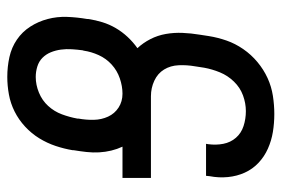

<svg xmlns="http://www.w3.org/2000/svg" viewBox="-146 -638 791 540"><g transform="rotate(-90 250.0 -367.5)"><path d="M200 8Q174 8 149.5 4Q125 0 102.5 -10Q80 -20 62.5 -36.5Q45 -53 35 -75Q25 -97 22.5 -122.5Q20 -148 25 -174L26 -184H116L115 -178Q112 -156 116 -135.5Q120 -115 133 -100Q146 -85 166 -78.5Q186 -72 208 -72Q230 -72 252 -80Q274 -88 291 -105.5Q308 -123 317 -145Q326 -167 330 -189L334 -215Q338 -238 337 -261Q336 -284 325 -302Q314 -320 293.5 -329.5Q273 -339 250 -339H20V-419H108Q101 -434 97 -450.5Q93 -467 92 -484.5Q91 -502 93 -520Q95 -538 98 -556V-559Q102 -583 110 -607Q118 -631 131.5 -653Q145 -675 164.5 -693Q184 -711 207 -722.5Q230 -734 255 -738.5Q280 -743 304 -743Q333 -743 360 -737Q387 -731 409 -716Q431 -701 445.5 -678.5Q460 -656 467 -629.5Q474 -603 473 -575Q472 -547 467 -518V-515Q464 -495 458 -475.5Q452 -456 441.5 -438Q431 -420 416.5 -404.5Q402 -389 385 -377Q400 -361 410.5 -340.5Q421 -320 425 -297Q429 -274 428 -250Q427 -226 423 -202L419 -176Q415 -151 406.5 -126.5Q398 -102 382.5 -79.5Q367 -57 346 -39.5Q325 -22 301 -11Q277 0 251 4Q225 8 200 8ZM257 -419Q278 -419 300 -426.5Q322 -434 339 -449.5Q356 -465 365.5 -486Q375 -507 378 -528L379 -531Q381 -546 382 -561.5Q383 -577 381 -592Q379 -607 373.5 -620.5Q368 -634 358 -644Q348 -654 333.5 -658.5Q319 -663 304 -663Q282 -663 260 -654Q238 -645 222.5 -628Q207 -611 199 -589.5Q191 -568 187 -546V-543Q183 -521 183.5 -499.5Q184 -478 192.5 -459.5Q201 -441 218 -430Q235 -419 257 -419Z"/></g></svg>

Font: Iosevka Term Curly Md Obl
Style: Regular
Weight: 500
Italic angle: -9°
Designer: Belleve Invis
Foundry: Belleve Invis
Version: Version 32.3.0